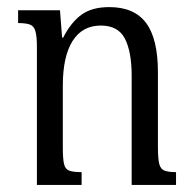

<svg xmlns="http://www.w3.org/2000/svg" viewBox="-20 -521 542 541"><path d="M476 -36V0H351V-307Q351 -375 332 -412Q313 -449 264 -449Q212 -449 184.5 -405.5Q157 -362 157 -280V-105Q157 -73 160.5 -58.5Q164 -44 175.5 -40Q187 -36 210 -36V0H84V-388Q84 -418 80 -432.5Q76 -447 65 -451.5Q54 -456 31 -456V-492H149L155 -415H158Q180 -458 209.5 -479.5Q239 -501 288 -501Q358 -501 391.5 -456.5Q425 -412 425 -317V-107Q425 -75 428.5 -60Q432 -45 443 -40.5Q454 -36 476 -36Z"/></svg>

Font: Noto Serif Armenian Condensed
Style: Regular
Weight: 400
Width: 3
Designer: Monotype Design Team
Foundry: Monotype Imaging Inc.
Version: Version 2.008; ttfautohint (v1.8.4.7-5d5b)